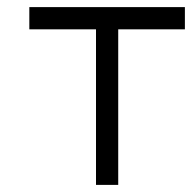

<svg xmlns="http://www.w3.org/2000/svg" viewBox="-20 -520 540 540"><path d="M500 -437.5H312.5V0H250V-437.5H62.5V-500H500Z"/></svg>

Font: 寒蝉点阵体 16px
Style: Regular
Weight: 400
Designer: Designed by Warren2060
Foundry: ChillType
Version: Version 1.000